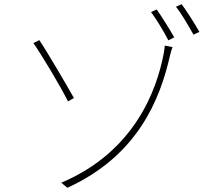

<svg xmlns="http://www.w3.org/2000/svg" viewBox="-20 -860 1040 909"><path d="M270 5 299 29C632 -123 738 -389 785 -598C787 -605 791 -623 797 -637L760 -644C760 -632 755 -608 754 -601C722 -437 619 -142 270 5ZM166 -670 138 -656C174 -606 266 -452 302 -380L330 -396C296 -456 206 -611 166 -670ZM722 -815 695 -803C719 -771 757 -709 777 -669L805 -683C783 -722 744 -784 722 -815ZM840 -840 813 -828C839 -796 873 -737 896 -696L924 -709C901 -750 863 -809 840 -840Z"/></svg>

Font: Harano Aji Gothic KR ExtraLight
Style: Regular
Weight: 250
Foundry: Masamichi Hosoda
Version: HaranoAjiGothicKR-ExtraLight version 20220220;ttx 4.29.1